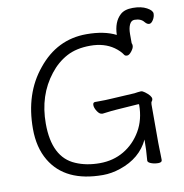

<svg xmlns="http://www.w3.org/2000/svg" viewBox="-89 -889 949 990"><g transform="rotate(-10 386.0 -394.0)"><path d="M371 17Q174 17 97 -113Q56 -182 56 -280Q56 -465 156 -586Q258 -713 412 -713Q505 -713 566 -682Q568 -750 605 -784Q627 -805 671 -805Q715 -805 743.5 -789.5Q772 -774 772 -757.5Q772 -741 762 -725Q752 -709 741 -709Q730 -709 719 -722Q703 -743 669 -743Q652 -743 643 -724Q634 -705 634 -674V-627Q637 -622 637 -613Q637 -601 624 -584.5Q611 -568 600.5 -568Q590 -568 586 -574Q572 -596 544 -616Q494 -651 421 -651Q348 -651 297 -623.5Q246 -596 208 -547Q126 -443 126 -295Q126 -118 240 -70Q295 -46 365.5 -46Q436 -46 492 -79Q548 -112 582.5 -171Q617 -230 617 -308Q617 -311 613 -311L499 -303Q478 -302 424 -295H422Q408 -295 396 -313.5Q384 -332 384 -346.5Q384 -361 396 -361H410Q454 -361 480 -363L604 -370Q612 -371 621 -372.5Q630 -374 638 -374Q646 -374 658 -365Q689 -342 689 -326Q689 -319 684.5 -314Q680 -309 680 -298V-97Q680 -89 680.5 -71Q681 -53 681.5 -35Q682 -17 682 -7Q682 6 662 6Q642 6 625 -0.5Q608 -7 608 -16V-17Q613 -70 613 -126Q570 -35 463 1Q416 17 371 17Z"/></g></svg>

Font: LXGW Bright TC
Style: Regular
Weight: 400
Designer: Christian Thalmann (Catharsis Fonts)
Foundry: LXGW / Christian Thalmann (Catharsis Fonts) / Fontworks Inc.
Version: Version 5.501